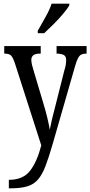

<svg xmlns="http://www.w3.org/2000/svg" viewBox="-20 -786 490 1042"><path d="M28 190Q105 190 143 141Q181 92 204 3L61 -442Q50 -475 39.5 -485Q29 -495 6 -495H3V-536H201V-495H198Q170 -495 160 -485.5Q150 -476 150 -462Q150 -449 154 -432.5Q158 -416 165 -394L213 -233Q228 -184 237 -146Q246 -108 250 -82Q260 -135 279 -205L329 -403Q334 -418 336.5 -432Q339 -446 339 -460Q339 -480 327 -487Q315 -494 290 -495H287V-536H450V-495H448Q433 -495 422.5 -490.5Q412 -486 403.5 -470.5Q395 -455 386 -422L266 -5Q245 68 227 115Q209 162 186 188.5Q163 215 127.5 225.5Q92 236 37 236H28ZM185 -619Q206 -657 227.5 -694.5Q249 -732 260 -766H356V-756Q346 -739 323 -711.5Q300 -684 272 -656Q244 -628 220 -606H185Z"/></svg>

Font: Noto Serif Khmer ExtraCondensed
Style: Regular
Weight: 400
Width: 2
Designer: Danh Hong and the Monotype Design Team
Foundry: Monotype Imaging Inc.
Version: Version 2.004; ttfautohint (v1.8.4.7-5d5b)